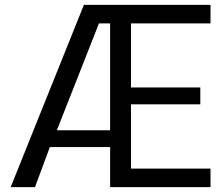

<svg xmlns="http://www.w3.org/2000/svg" viewBox="-20 -770 915 790"><path d="M325.2 -750H846.2V-673.8H519V-410.2H804.2V-340.8H519V-76.2H846.2V0H433.1V-165H185.1L124 0H23.9ZM433.1 -233.9V-673.8H387.2L213.9 -233.9Z"/></svg>

Font: Oakes Grotesk
Style: Regular
Weight: 400
Designer: Samuel Oakes
Foundry: Samuel Oakes
Version: Version 1.0 | wf-rip DC20170320